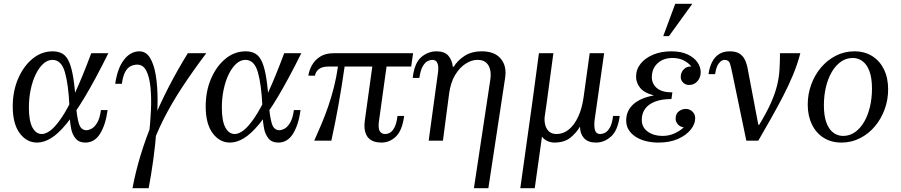

<svg xmlns="http://www.w3.org/2000/svg" viewBox="-20 -740 4739 1010"><path d="M175 10Q120 10 83.5 -39.5Q47 -89 47 -180Q47 -260 75 -325.5Q103 -391 150.5 -430.5Q198 -470 258 -470Q288 -470 309.5 -457Q331 -444 344.5 -412Q358 -380 366.5 -324.5Q375 -269 380 -185H345Q340 -295 321.5 -360Q303 -425 256 -425Q230 -425 207.5 -404.5Q185 -384 168 -349Q151 -314 141.5 -269Q132 -224 132 -174Q132 -104 150.5 -69.5Q169 -35 200 -35Q221 -35 246.5 -54.5Q272 -74 304 -121Q336 -168 374.5 -251Q413 -334 460 -460H550Q482 -323 427.5 -232Q373 -141 329 -88Q285 -35 247.5 -12.5Q210 10 175 10ZM429 10Q396 10 378.5 -10.5Q361 -31 354.5 -62Q348 -93 347 -126.5Q346 -160 345 -185H380Q384 -128 394.5 -91.5Q405 -55 435 -55Q446 -55 461.5 -63Q477 -71 491 -94Q505 -117 511 -161H546Q536 -85 507 -37.5Q478 10 429 10Z M722 240Q732 187 743 119.5Q754 52 762.5 -20Q771 -92 774 -159.5Q777 -227 771.5 -281.5Q766 -336 749.5 -368Q733 -400 702 -400Q685 -400 668.5 -392.5Q652 -385 639.5 -363.5Q627 -342 621 -299H586Q598 -382 632.5 -426Q667 -470 713 -470Q748 -470 769 -436Q790 -402 799.5 -344Q809 -286 809 -212Q809 -138 803 -57Q797 24 786 103Q775 182 762 250H721ZM968 -460H1065Q995 -367 939 -282Q883 -197 841 -114Q799 -31 769.5 56Q740 143 722 240L721 250H677Q708 82 783 -100Q858 -282 968 -460Z M1190 10Q1135 10 1098.5 -39.5Q1062 -89 1062 -180Q1062 -260 1090 -325.5Q1118 -391 1165.5 -430.5Q1213 -470 1273 -470Q1303 -470 1324.5 -457Q1346 -444 1359.5 -412Q1373 -380 1381.5 -324.5Q1390 -269 1395 -185H1360Q1355 -295 1336.5 -360Q1318 -425 1271 -425Q1245 -425 1222.5 -404.5Q1200 -384 1183 -349Q1166 -314 1156.5 -269Q1147 -224 1147 -174Q1147 -104 1165.5 -69.5Q1184 -35 1215 -35Q1236 -35 1261.5 -54.5Q1287 -74 1319 -121Q1351 -168 1389.5 -251Q1428 -334 1475 -460H1565Q1497 -323 1442.5 -232Q1388 -141 1344 -88Q1300 -35 1262.5 -12.5Q1225 10 1190 10ZM1444 10Q1411 10 1393.5 -10.5Q1376 -31 1369.5 -62Q1363 -93 1362 -126.5Q1361 -160 1360 -185H1395Q1399 -128 1409.5 -91.5Q1420 -55 1450 -55Q1461 -55 1476.5 -63Q1492 -71 1506 -94Q1520 -117 1526 -161H1561Q1551 -85 1522 -37.5Q1493 10 1444 10Z M2143 -390H1708Q1675 -390 1657.5 -376.5Q1640 -363 1637 -342H1602Q1606 -370 1621 -397Q1636 -424 1664 -442Q1692 -460 1734 -460H2153ZM2014 -394 1973 -99Q1969 -66 1977.5 -50.5Q1986 -35 2007 -35Q2019 -35 2031.5 -42Q2044 -49 2055 -69.5Q2066 -90 2071 -130H2106Q2096 -54 2063 -22Q2030 10 1986 10Q1965 10 1947 4Q1929 -2 1917 -15.5Q1905 -29 1900 -51Q1895 -73 1899 -105L1939 -394ZM1758 -391H1793Q1777 -279 1760 -185Q1743 -91 1723 0H1633Q1653 -44 1672 -89.5Q1691 -135 1707.5 -183Q1724 -231 1737 -283Q1750 -335 1758 -391Z M2515 -470Q2582 -470 2614.5 -431Q2647 -392 2637 -329L2549 250H2473L2559 -319Q2562 -336 2561 -354.5Q2560 -373 2553 -389Q2546 -405 2531.5 -415Q2517 -425 2491 -425Q2461 -425 2429.5 -405Q2398 -385 2374.5 -346Q2351 -307 2343 -251L2310 0H2235L2283 -351Q2286 -368 2285.5 -385Q2285 -402 2278 -413.5Q2271 -425 2253 -425Q2243 -425 2229.5 -418.5Q2216 -412 2204 -391.5Q2192 -371 2186 -330H2151Q2160 -409 2196 -439.5Q2232 -470 2276 -470Q2318 -470 2338 -447.5Q2358 -425 2362 -389H2367Q2386 -421 2423 -445.5Q2460 -470 2515 -470Z M3205 -130H3240Q3230 -54 3194.5 -22Q3159 10 3115 10Q3073 10 3052 -13.5Q3031 -37 3031 -74Q3011 -40 2979.5 -15Q2948 10 2895 10Q2879 10 2861 2.5Q2843 -5 2831 -21L2793 250H2717L2780 -200L2815 -460H2891L2856 -200L2845 -124Q2843 -102 2848.5 -81.5Q2854 -61 2868.5 -48Q2883 -35 2908 -35Q2943 -35 2972 -58.5Q3001 -82 3021.5 -126Q3042 -170 3050 -229L3082 -460H3158L3108 -109Q3104 -75 3110 -55Q3116 -35 3138 -35Q3149 -35 3162.5 -41.5Q3176 -48 3188 -68.5Q3200 -89 3205 -130Z M3561 -335Q3561 -359 3577 -375.5Q3593 -392 3617 -390Q3601 -410 3576 -422.5Q3551 -435 3518 -435Q3469 -435 3439 -407Q3409 -379 3409 -334Q3409 -299 3435.5 -276.5Q3462 -254 3517 -254L3512 -219Q3461 -219 3426 -205.5Q3391 -192 3373.5 -167.5Q3356 -143 3356 -110Q3356 -70 3387.5 -47.5Q3419 -25 3465 -25Q3498 -25 3526.5 -37.5Q3555 -50 3577 -70Q3556 -73 3545 -87Q3534 -101 3534 -115Q3534 -141 3550.5 -154Q3567 -167 3588 -167Q3607 -167 3622 -153.5Q3637 -140 3637 -118Q3637 -87 3613 -57.5Q3589 -28 3546 -9Q3503 10 3444 10Q3409 10 3378.5 2.5Q3348 -5 3324.5 -20Q3301 -35 3287.5 -56.5Q3274 -78 3274 -106Q3274 -157 3311 -191Q3348 -225 3420 -238Q3367 -252 3346.5 -279Q3326 -306 3326 -336Q3326 -375 3350 -405Q3374 -435 3416 -452.5Q3458 -470 3511 -470Q3563 -470 3597.5 -453.5Q3632 -437 3649 -412Q3666 -387 3666 -360Q3666 -332 3648.5 -312.5Q3631 -293 3605 -293Q3586 -293 3573.5 -305.5Q3561 -318 3561 -335ZM3622 -720 3499 -550H3469L3532 -720Z M4190 -460Q4175 -402 4151 -344.5Q4127 -287 4097 -229.5Q4067 -172 4034.5 -114.5Q4002 -57 3969 0H3906L3969 -84H3974Q4014 -150 4036 -200Q4058 -250 4068 -291.5Q4078 -333 4080.5 -373.5Q4083 -414 4083 -460ZM3819 -470Q3851 -470 3870 -458Q3889 -446 3899 -424.5Q3909 -403 3914 -374L3969 -84L3906 0L3833 -351Q3826 -386 3820 -405.5Q3814 -425 3791 -425Q3776 -425 3761.5 -407Q3747 -389 3742 -350H3707Q3712 -386 3725.5 -413Q3739 -440 3762 -455Q3785 -470 3819 -470Z M4475 -470Q4528 -470 4568 -445Q4608 -420 4630 -375Q4652 -330 4652 -270Q4652 -215 4633.5 -164.5Q4615 -114 4582 -75Q4549 -36 4504 -13Q4459 10 4406 10Q4353 10 4313 -15Q4273 -40 4251 -85.5Q4229 -131 4229 -190Q4229 -245 4247.5 -295.5Q4266 -346 4299 -385Q4332 -424 4377 -447Q4422 -470 4475 -470ZM4415 -25Q4450 -25 4478 -45Q4506 -65 4526 -99.5Q4546 -134 4556.5 -179Q4567 -224 4567 -274Q4567 -329 4554 -364.5Q4541 -400 4518 -417.5Q4495 -435 4466 -435Q4431 -435 4403 -415Q4375 -395 4355 -360.5Q4335 -326 4324.5 -281Q4314 -236 4314 -186Q4314 -131 4327 -95.5Q4340 -60 4363 -42.5Q4386 -25 4415 -25Z"/></svg>

Font: Brygada 1918
Style: Italic
Weight: 400
Italic angle: -8°
Designer: Mateusz Machalski | Borys Kosmynka | Przemek Hoffer
Foundry: NIEPODLEGLA 2018
Version: Version 3.006